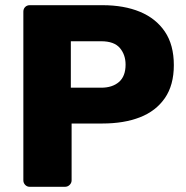

<svg xmlns="http://www.w3.org/2000/svg" viewBox="-20 -720 716 740"><path d="M95 0Q84 0 77 -7.5Q70 -15 70 -25V-675Q70 -686 77 -693Q84 -700 95 -700H375Q458 -700 519.5 -674.5Q581 -649 615.5 -598Q650 -547 650 -469Q650 -392 615.5 -342Q581 -292 519.5 -268Q458 -244 375 -244H256V-25Q256 -15 248.5 -7.5Q241 0 230 0ZM253 -382H370Q413 -382 438.5 -404Q464 -426 464 -471Q464 -509 442 -535Q420 -561 370 -561H253Z"/></svg>

Font: DVN-Rubik
Style: Bold
Weight: 700
Designer: Hubert and Fischer
Foundry: Hubert & Fischer
Version: Version 2.102